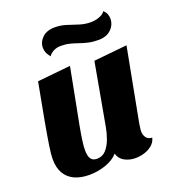

<svg xmlns="http://www.w3.org/2000/svg" viewBox="-137 -840 865 964"><g transform="rotate(-20 295.5 -358.0)"><path d="M176 20Q131 20 98 5Q65 -10 47 -40.5Q29 -71 29 -117Q29 -142 36 -188Q43 -234 57 -312Q71 -390 94 -510L271 -528Q251 -421 236.5 -348.5Q222 -276 213.5 -229.5Q205 -183 201 -153.5Q197 -124 197 -104Q197 -89 200 -75Q203 -61 212.5 -52Q222 -43 240 -43Q269 -43 288 -64Q307 -85 318.5 -116.5Q330 -148 335 -177L395 -510L573 -528L499 -138Q498 -129 496 -117Q494 -105 494 -96Q494 -78 504 -63.5Q514 -49 536 -48Q530 -24 511.5 -9Q493 6 469.5 13Q446 20 423 20Q391 20 365 6Q339 -8 331 -37Q306 -9 263.5 5.5Q221 20 176 20ZM450 -601Q421 -601 397 -606.5Q373 -612 352 -619.5Q331 -627 309 -632.5Q287 -638 261 -638Q239 -638 221.5 -628.5Q204 -619 196 -606Q182 -624 178 -636Q174 -648 174 -659Q174 -690 198 -713Q222 -736 265 -736Q297 -736 326 -726.5Q355 -717 384.5 -707.5Q414 -698 445 -698Q469 -698 491.5 -706.5Q514 -715 522 -729Q535 -717 539 -704.5Q543 -692 543 -682Q543 -649 518.5 -625Q494 -601 450 -601Z"/></g></svg>

Font: Sansita Swashed Light
Style: Bold
Weight: 700
Version: Version 1.003